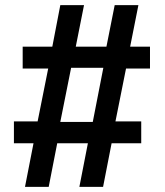

<svg xmlns="http://www.w3.org/2000/svg" viewBox="-20 -725 640 745"><path d="M77 0 110 -169H34V-254H126L167 -459H68V-544H183L214 -705H306L274 -544H393L425 -705H517L485 -544H562V-459H469L428 -254H528V-169H413L380 0H288L321 -169H202L169 0ZM214 -252H340L381 -462H256Z"/></svg>

Font: Nunito Sans 9pt
Style: Bold
Weight: 700
Version: Version 3.101;gftools[0.9.27]